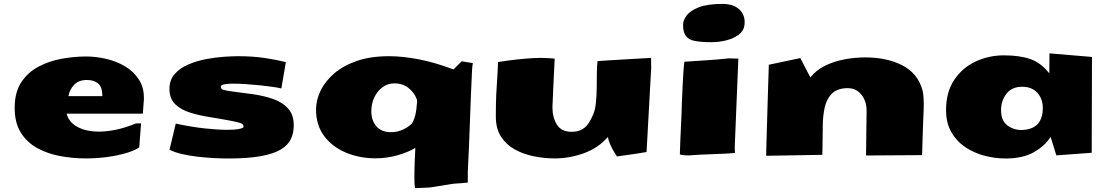

<svg xmlns="http://www.w3.org/2000/svg" viewBox="-20 -804 5770 997"><path d="M425.3 18.6Q357.4 18.6 291.7 6.3Q226.1 -5.9 172.9 -35.4Q119.6 -64.9 87.9 -115.7Q56.2 -166.5 56.2 -244.1Q56.2 -324.2 90.1 -376.2Q124 -428.2 179.2 -457.5Q234.4 -486.8 299.8 -498.8Q365.2 -510.7 427.7 -510.7Q477.5 -510.7 530.8 -498.5Q584 -486.3 629.4 -459.5Q674.8 -432.6 702.1 -389.6Q729.5 -346.7 727.1 -285.2Q727.1 -279.3 726.1 -273.9L721.7 -213.9H325.7Q337.4 -169.4 382.3 -145Q427.2 -120.6 494.6 -120.6Q536.1 -120.6 584.5 -130.9Q632.8 -141.1 686 -163.1H712.4L703.1 -39.1Q683.6 -24.4 641.8 -11.2Q600.1 2 543.9 10.3Q487.8 18.6 425.3 18.6ZM511.7 -304.7Q511.2 -352.5 489.5 -370.6Q467.8 -388.7 431.6 -388.7Q388.2 -388.7 364.5 -363.3Q340.8 -337.9 335.4 -304.7Z M1164.1 19Q1131.3 19 1089.4 16.8Q1047.4 14.6 1003.9 9.5Q960.4 4.4 922.6 -4.6Q884.8 -13.7 860.4 -26.9L892.6 -162.1Q978.5 -144 1045.4 -137Q1112.3 -129.9 1158.2 -129.9Q1200.2 -129.9 1222.4 -134.5Q1244.6 -139.2 1244.6 -145.5Q1244.6 -159.7 1229.7 -164.6Q1214.8 -169.4 1184.6 -175.8Q1128.4 -186.5 1071 -195.6Q1013.7 -204.6 965.8 -219.7Q918 -234.9 888.9 -263.7Q859.9 -292.5 859.9 -342.3Q859.9 -388.7 887.2 -419.7Q914.6 -450.7 958 -469.2Q1001.5 -487.8 1050.5 -497.1Q1099.6 -506.3 1144 -509.3Q1188.5 -512.2 1216.8 -512.2Q1290 -512.2 1351.1 -503.4Q1412.1 -494.6 1464.4 -481.4L1440.9 -344.7Q1425.8 -348.6 1397 -352.8Q1368.2 -356.9 1331.8 -360.8Q1295.4 -364.7 1257.8 -367.2Q1220.2 -369.6 1188 -369.6Q1161.1 -369.6 1143.8 -366Q1126.5 -362.3 1126.5 -353Q1126.5 -341.3 1141.1 -337.2Q1155.8 -333 1182.1 -329.6Q1237.3 -322.8 1293.9 -314.7Q1350.6 -306.6 1398.7 -289.8Q1446.8 -272.9 1476.1 -240.5Q1505.4 -208 1505.4 -152.8Q1505.4 -114.3 1490.7 -82.5Q1476.1 -50.8 1438.7 -28.1Q1401.4 -5.4 1334.7 6.8Q1268.1 19 1164.1 19Z M2134.8 172.9Q2131.8 158.7 2131.8 116.2Q2131.8 79.1 2133.5 34.9Q2135.3 -9.3 2136.7 -36.1Q2097.7 -12.7 2043 2.7Q1988.3 18.1 1930.2 18.1Q1847.2 18.1 1776.9 -11.2Q1706.5 -40.5 1663.8 -96.9Q1621.1 -153.3 1621.1 -234.9Q1621.1 -284.2 1644.8 -333.3Q1668.5 -382.3 1715.6 -422.9Q1762.7 -463.4 1833.7 -487.8Q1904.8 -512.2 1999.5 -512.2Q2070.3 -512.2 2154.1 -496.1Q2237.8 -480 2335 -443.4L2377.4 -485.8L2404.3 -481.4Q2412.1 -480 2419.7 -478.8Q2427.2 -477.5 2435.1 -476.6Q2434.1 -468.3 2432.9 -459Q2431.6 -449.7 2431.2 -440.9Q2424.8 -308.6 2420.4 -177.5Q2416 -46.4 2409.2 86.4V144Q2393.1 146 2375.2 147.2Q2357.4 148.4 2335.9 149.9Q2332 150.4 2313 153.6Q2293.9 156.7 2271 160.4Q2248 164.1 2231 166.7Q2213.9 169.4 2213.9 169.4Q2194.8 169.9 2174.8 171.4Q2154.8 172.9 2134.8 172.9ZM2011.2 -117.7Q2043 -117.7 2070.8 -130.4Q2098.6 -143.1 2117.7 -161.1Q2129.9 -179.2 2136.5 -206.3Q2143.1 -233.4 2146 -277.8Q2146 -282.2 2145.3 -284.9Q2144.5 -287.6 2143.6 -290Q2131.3 -323.2 2101.3 -347.2Q2071.3 -371.1 2027.3 -371.1Q1993.7 -371.1 1966.6 -351.3Q1939.5 -331.5 1923.8 -298.6Q1908.2 -265.6 1908.2 -226.6Q1908.2 -178.2 1934.6 -147.9Q1960.9 -117.7 2011.2 -117.7Z M2861.3 18.6Q2805.7 18.6 2751.5 7.6Q2697.3 -3.4 2652.6 -28.3Q2607.9 -53.2 2581.3 -95Q2554.7 -136.7 2554.7 -198.7Q2554.7 -268.1 2556.9 -314.5Q2559.1 -360.8 2562 -399.4Q2564.9 -438 2565.9 -481.9Q2585.9 -485.4 2625.2 -490.5Q2664.6 -495.6 2709 -499.5Q2753.4 -503.4 2789.1 -503.4Q2809.6 -503.4 2827.1 -502.2Q2844.7 -501 2860.4 -499.5Q2858.9 -467.8 2856.7 -425.8Q2854.5 -383.8 2852.8 -343.8Q2851.1 -303.7 2849.9 -276.6Q2848.6 -249.5 2848.6 -247.6Q2848.6 -194.3 2871.8 -157Q2895 -119.6 2947.3 -119.6Q2983.4 -119.6 3005.1 -133.5Q3026.9 -147.5 3039.3 -168.5Q3051.8 -189.5 3060.1 -209.5Q3070.3 -231.9 3074.2 -268.8Q3078.1 -305.7 3078.6 -347.2Q3079.1 -388.7 3079.3 -426Q3079.6 -463.4 3083 -486.8Q3117.7 -489.3 3155.5 -491.5Q3193.4 -493.7 3242.7 -496.6Q3292 -499.5 3360.8 -503.4Q3361.3 -489.3 3361.3 -475.8Q3361.3 -462.4 3361.3 -448.2L3337.4 -14.6Q3310.5 -9.8 3276.9 -4.9Q3243.2 0 3183.6 8.3Q3178.2 1 3168 -16.4Q3157.7 -33.7 3148.4 -54.4Q3139.2 -75.2 3136.7 -92.8Q3086.4 -35.2 3011.7 -8.3Q2937 18.6 2861.3 18.6Z M3845.7 -672.9Q3841.8 -643.1 3815.4 -623.5Q3789.1 -604 3751.5 -594.5Q3713.9 -585 3675.8 -585Q3621.1 -585 3588.4 -591.3Q3555.7 -597.7 3541.3 -617.4Q3526.9 -637.2 3526.9 -676.3Q3526.9 -698.2 3545.4 -723.4Q3564 -748.5 3608.6 -766.1Q3653.3 -783.7 3731.4 -783.7Q3791 -783.7 3821.5 -752.7Q3852.1 -721.7 3845.7 -672.9ZM3558.1 2.9Q3545.9 2.9 3533.9 2.2Q3522 1.5 3510.3 -2Q3510.3 -20.5 3512.7 -74Q3515.1 -127.4 3518.6 -203.1Q3519.5 -234.9 3521 -274.2Q3522.5 -313.5 3524.4 -353.8Q3526.4 -394 3528.6 -428.2Q3530.8 -462.4 3533.7 -483.4Q3589.8 -487.3 3648.4 -491Q3707 -494.6 3765.1 -501H3767.1Q3790.5 -501 3814 -499.5L3795.4 -43.5V-40Q3795.4 -32.7 3795.7 -25.4Q3795.9 -18.1 3796.4 -10.3Q3778.8 -7.8 3749.8 -6.3Q3720.7 -4.9 3686.3 -3.7Q3651.9 -2.4 3618.2 -1Q3584.5 0.5 3558.6 2.9Z M3958.5 4.9Q3958.5 -7.3 3959.5 -45.4Q3960.4 -83.5 3962.2 -135.7Q3963.9 -188 3965.3 -243.9Q3966.8 -299.8 3968.5 -349.4Q3970.2 -398.9 3971.2 -431.4Q3972.2 -463.9 3972.2 -467.8L4135.7 -502.4L4188 -401.9Q4218.8 -440.9 4265.9 -463.6Q4313 -486.3 4366.9 -496.1Q4420.9 -505.9 4472.2 -505.9Q4586.9 -505.9 4667 -463.9Q4747.1 -421.9 4770.5 -334.5Q4774.4 -317.4 4775.6 -299.3Q4776.9 -281.2 4776.9 -263.7Q4776.9 -245.6 4775.6 -217.8Q4774.4 -189.9 4772.5 -138.7Q4770.5 -87.4 4768.1 1.5L4477.1 3.4L4480 -229Q4480 -278.8 4452.9 -312.5Q4425.8 -346.2 4382.3 -346.2Q4327.6 -346.2 4299.6 -317.6Q4271.5 -289.1 4262 -243.9Q4252.4 -198.7 4252.4 -147.9Q4252.4 -134.8 4252 -110.6Q4251.5 -86.4 4251.2 -61Q4251 -35.6 4250.5 -17.8Q4250 0 4250 0Z M5201.2 19Q5146.5 19 5091.8 4.6Q5037.1 -9.8 4991.9 -40.3Q4946.8 -70.8 4919.7 -118.4Q4892.6 -166 4892.6 -232.4Q4892.6 -325.7 4934.8 -388.9Q4977.1 -452.1 5045.7 -484.4Q5114.3 -516.6 5193.4 -516.6Q5274.9 -516.6 5330.3 -497.3Q5385.7 -478 5428.7 -422.9L5429.7 -526.9L5650.4 -508.3L5648.9 -10.7L5465.3 2.9L5435.5 -93.3Q5407.2 -47.4 5349.6 -14.2Q5292 19 5201.2 19ZM5284.2 -128.9Q5395 -131.3 5395 -244.1Q5395 -290.5 5366.7 -322Q5338.4 -353.5 5287.6 -353.5Q5234.4 -353.5 5206.3 -317.4Q5178.2 -281.2 5178.2 -231.9Q5178.2 -177.7 5210.4 -153.3Q5242.7 -128.9 5284.2 -128.9Z"/></svg>

Font: Seymour One
Style: Regular
Weight: 400
Designer: Vernon Adams
Foundry: Vernon Adams
Version: Version 1.100; ttfautohint (v1.8.4.7-5d5b);gftools[0.9.33]